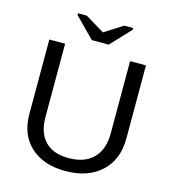

<svg xmlns="http://www.w3.org/2000/svg" viewBox="-127 -977 975 1090"><g transform="rotate(15 361.0 -432.0)"><path d="M356.9 9.8Q228.5 9.8 152.8 -59.3Q77.1 -128.4 77.1 -250V-688H169.9V-257.8Q169.9 -164.1 217.8 -115Q265.6 -65.9 356 -65.9Q449.7 -65.9 500.7 -116.9Q551.8 -168 551.8 -264.2V-688H645V-258.8Q645 -133.3 567.1 -61.8Q489.3 9.8 356.9 9.8ZM520 -863.8 410.2 -747.1H311L195.8 -863.8V-874H247.1L359.9 -806.2H360.8L467.8 -874H520Z"/></g></svg>

Font: Libra Sans Modern
Style: Regular
Weight: 400
Foundry: Stefan Peev, Context Ltd
Version: Version 1.000